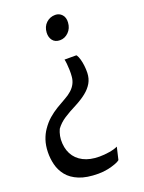

<svg xmlns="http://www.w3.org/2000/svg" viewBox="-175 -826 788 1051"><g transform="rotate(-20 218.5 -300.0)"><path d="M319.5 -500.5Q327 -489 332 -471.5Q337 -454 339.5 -433.2Q342 -412.5 341.5 -391Q340.5 -358 325.8 -332.5Q311 -307 284.8 -286Q258.5 -265 221.5 -245.5Q179.5 -224.5 147.5 -203.8Q115.5 -183 95 -154.5Q91.5 -147 88.2 -137.2Q85 -127.5 83 -117Q81 -106.5 80.5 -97Q78.5 -48.5 97.2 -12.5Q116 23.5 154.2 43.2Q192.5 63 248 63Q276 63 305.5 58.2Q335 53.5 355 44L338 116.5Q331 123 311.5 130.5Q292 138 265.8 143.5Q239.5 149 211 149Q142.5 149 98.8 131Q55 113 31 83Q7 53 -2 16.5Q-11 -20 -10 -57Q-9 -95 1.2 -125.8Q11.5 -156.5 28 -180Q48.5 -210 72.5 -230.8Q96.5 -251.5 122.8 -267.5Q149 -283.5 176.5 -298.5Q200.5 -311.5 217.2 -326.8Q234 -342 243.5 -360.8Q253 -379.5 254.5 -402Q256 -419 255.5 -438.5Q255 -458 253.2 -475Q251.5 -492 249 -501.5H313.5ZM336.5 -686Q334.5 -652.5 312.8 -631Q291 -609.5 263 -609.5Q234.5 -609.5 220.2 -628Q206 -646.5 207.5 -673.5Q209.5 -708 231.5 -728.5Q253.5 -749 284 -749Q307.5 -749 323 -732Q338.5 -715 336.5 -686Z"/></g></svg>

Font: Merriweather 20pt Medium
Style: Italic
Weight: 500
Italic angle: -7.8°
Version: Version 2.101